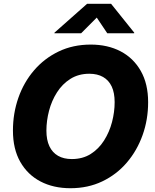

<svg xmlns="http://www.w3.org/2000/svg" viewBox="-20 -970 808 1000"><path d="M346.7 10.3Q258.3 10.3 190.9 -24.9Q123.5 -60.1 85.4 -127.2Q47.4 -194.3 47.4 -290Q47.4 -379.9 75.7 -460.7Q104 -541.5 157.5 -603.8Q210.9 -666 285.6 -701.9Q360.4 -737.8 452.6 -737.8Q540.5 -737.8 607.7 -702.9Q674.8 -668 713.1 -600.8Q751.5 -533.7 751.5 -437.5Q751.5 -347.2 722.7 -266.4Q693.8 -185.5 640.6 -123.3Q587.4 -61 512.9 -25.4Q438.5 10.3 346.7 10.3ZM354 -141.6Q410.6 -141.6 452.4 -168Q494.1 -194.3 522 -238.3Q549.8 -282.2 563.5 -334.5Q577.1 -386.7 577.1 -438Q577.1 -486.8 561.8 -519.5Q546.4 -552.2 516.8 -569.1Q487.3 -585.9 445.3 -585.9Q389.2 -585.9 346.9 -559.3Q304.7 -532.7 276.9 -489Q249 -445.3 235.4 -393.1Q221.7 -340.8 221.7 -289.6Q221.7 -241.2 237.3 -208.3Q252.9 -175.3 282.5 -158.4Q312 -141.6 354 -141.6ZM402.8 -796.9H263.2L263.7 -799.8L433.6 -950.2H558.6L679.2 -799.8L678.7 -796.9H538.6L483.9 -878.4Z"/></svg>

Font: Inter 18pt ExtraBold
Style: Italic
Weight: 800
Italic angle: -9.3988°
Designer: Rasmus Andersson
Foundry: rsms
Version: Version 4.001;git-66647c0bb